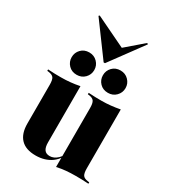

<svg xmlns="http://www.w3.org/2000/svg" viewBox="-196 -908 914 1021"><g transform="rotate(30 261.0 -397.5)"><path d="M209.7 -419.4V-209.7H64.5V-353.2Q64.5 -382.3 56.5 -394.4Q48.4 -406.5 24.2 -409.7L16.1 -410.5V-419.4Q40.3 -417.7 58.9 -417.3Q77.4 -416.9 96 -416.9Q125.8 -416.9 153.6 -419.8Q181.5 -422.6 209.7 -428.2ZM209.7 -209.7V-83.1Q209.7 -53.2 220.2 -38.7Q230.6 -24.2 253.2 -24.2Q279 -24.2 301.6 -46Q324.2 -67.7 341.9 -116.1L345.2 -113.7Q323.4 -47.6 283.5 -18.5Q243.5 10.5 186.3 10.5Q125.8 10.5 95.2 -21.4Q64.5 -53.2 64.5 -115.3V-209.7ZM312.1 0V-209.7H457.3V-66.1Q457.3 -37.1 465.3 -25Q473.4 -12.9 497.6 -9.7L505.6 -8.9V0Q482.3 -1.6 463.7 -2Q445.2 -2.4 425.8 -2.4Q396 -2.4 368.5 0Q341.1 2.4 312.1 8.9ZM457.3 -419.4V-209.7H312.1V-353.2Q312.1 -382.3 304 -394.4Q296 -406.5 273.4 -409.7L265.3 -410.5V-419.4Q289.5 -417.7 308.1 -417.3Q326.6 -416.9 344.4 -416.9Q373.4 -416.9 400.8 -419.8Q428.2 -422.6 457.3 -428.2ZM353.2 -470.2Q322.6 -470.2 303.2 -490.3Q283.9 -510.5 283.9 -538.7Q283.9 -566.9 303.2 -587.1Q322.6 -607.3 353.2 -607.3Q383.1 -607.3 402.8 -587.1Q422.6 -566.9 422.6 -538.7Q422.6 -510.5 402.8 -490.3Q383.1 -470.2 353.2 -470.2ZM161.3 -470.2Q130.6 -470.2 111.3 -490.3Q91.9 -510.5 91.9 -538.7Q91.9 -566.9 111.3 -587.1Q130.6 -607.3 161.3 -607.3Q191.1 -607.3 210.9 -587.1Q230.6 -566.9 230.6 -538.7Q230.6 -510.5 210.9 -490.3Q191.1 -470.2 161.3 -470.2ZM402.4 -804.8 408.9 -800 261.3 -599.2H253.2L105.6 -800L110.5 -804.8L318.5 -704.8L279 -698.4Z"/></g></svg>

Font: Playfair 144pt SemiCondensed Black
Style: Regular
Weight: 900
Width: 4
Designer: Claus Eggers Sørensen
Foundry: Claus Eggers Sørensen
Version: Version 2.203